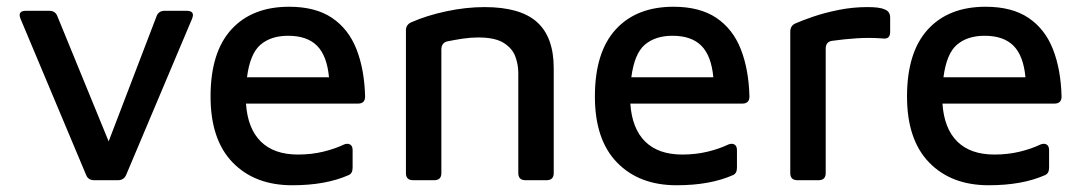

<svg xmlns="http://www.w3.org/2000/svg" viewBox="-20 -534 3213 569"><path d="M259 0Q241 0 235 -16L41 -478Q31 -502 57 -502H126Q144 -502 150 -486L302 -115L444 -486Q450 -502 468 -502H533Q559 -502 549 -478L354 -16Q347 0 330 0Z M846 15Q735 15 669.5 -52.5Q604 -120 604 -248Q604 -379 665.5 -446.5Q727 -514 837 -514Q915 -514 964 -481Q1013 -448 1036.5 -388Q1060 -328 1062 -248Q1062 -227 1041 -227H709Q714 -153 753 -114.5Q792 -76 863 -76Q903 -76 938 -84.5Q973 -93 1000 -106Q1011 -110 1018 -105.5Q1025 -101 1025 -89V-37Q1025 -20 1013 -15Q979 0 937.5 7.5Q896 15 846 15ZM834 -428Q783 -428 752 -401.5Q721 -375 712 -305H955Q949 -369 919.5 -398.5Q890 -428 834 -428Z M1183 -444Q1183 -461 1199 -468Q1244 -488 1302.5 -500.5Q1361 -513 1416 -513Q1522 -513 1571.5 -468.5Q1621 -424 1621 -332V-21Q1621 0 1600 0H1537Q1516 0 1516 -21V-318Q1516 -343 1507 -367Q1498 -391 1472.5 -407Q1447 -423 1397 -423Q1375 -423 1351.5 -419.5Q1328 -416 1304 -411Q1288 -406 1288 -387V-21Q1288 0 1267 0H1204Q1183 0 1183 -21Z M1985 15Q1874 15 1808.5 -52.5Q1743 -120 1743 -248Q1743 -379 1804.5 -446.5Q1866 -514 1976 -514Q2054 -514 2103 -481Q2152 -448 2175.5 -388Q2199 -328 2201 -248Q2201 -227 2180 -227H1848Q1853 -153 1892 -114.5Q1931 -76 2002 -76Q2042 -76 2077 -84.5Q2112 -93 2139 -106Q2150 -110 2157 -105.5Q2164 -101 2164 -89V-37Q2164 -20 2152 -15Q2118 0 2076.5 7.5Q2035 15 1985 15ZM1973 -428Q1922 -428 1891 -401.5Q1860 -375 1851 -305H2094Q2088 -369 2058.5 -398.5Q2029 -428 1973 -428Z M2343 0Q2322 0 2322 -21V-440Q2322 -457 2336 -464Q2356 -473 2389.5 -484.5Q2423 -496 2465 -504.5Q2507 -513 2550 -513Q2568 -513 2580.5 -511.5Q2593 -510 2602 -506Q2618 -500 2618 -482V-439Q2618 -417 2596 -420Q2557 -423 2519 -420.5Q2481 -418 2446 -413Q2427 -410 2427 -390V-21Q2427 0 2406 0Z M2910 15Q2799 15 2733.5 -52.5Q2668 -120 2668 -248Q2668 -379 2729.5 -446.5Q2791 -514 2901 -514Q2979 -514 3028 -481Q3077 -448 3100.5 -388Q3124 -328 3126 -248Q3126 -227 3105 -227H2773Q2778 -153 2817 -114.5Q2856 -76 2927 -76Q2967 -76 3002 -84.5Q3037 -93 3064 -106Q3075 -110 3082 -105.5Q3089 -101 3089 -89V-37Q3089 -20 3077 -15Q3043 0 3001.5 7.5Q2960 15 2910 15ZM2898 -428Q2847 -428 2816 -401.5Q2785 -375 2776 -305H3019Q3013 -369 2983.5 -398.5Q2954 -428 2898 -428Z"/></svg>

Font: Pitagon Sans Medium
Style: Regular
Weight: 500
Designer: Travis Tran
Foundry: Pitagon
Version: Version 1.001; ttfautohint (v1.8.4.7-5d5b);gftools[0.9.26]